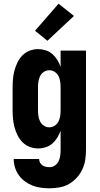

<svg xmlns="http://www.w3.org/2000/svg" viewBox="-20 -793 540 1036"><path d="M248 223Q225 223 201.5 220Q178 217 156 208.5Q134 200 115 186Q96 172 82 153Q68 134 61 111Q54 88 54 65H191Q191 75 196 84.5Q201 94 209.5 99.5Q218 105 228 107Q238 109 248 109Q264 109 277 99.5Q290 90 296.5 76Q303 62 305 46.5Q307 31 307 15V-88Q300 -68 289 -50Q278 -32 262.5 -18.5Q247 -5 226.5 1.5Q206 8 186 8Q162 8 140 -0.5Q118 -9 101.5 -25.5Q85 -42 74.5 -63.5Q64 -85 58 -107.5Q52 -130 50 -153.5Q48 -177 48 -200V-320Q48 -343 50 -366.5Q52 -390 58 -412.5Q64 -435 74.5 -456.5Q85 -478 101.5 -494.5Q118 -511 140 -519.5Q162 -528 186 -528Q206 -528 226.5 -521.5Q247 -515 262.5 -501.5Q278 -488 289 -470Q300 -452 307 -432V-520H444V15Q444 42 440 69Q436 96 424.5 120.5Q413 145 394.5 165.5Q376 186 352.5 199.5Q329 213 302 218Q275 223 248 223ZM246 -106Q262 -106 275.5 -115Q289 -124 296 -138.5Q303 -153 305 -168.5Q307 -184 307 -200V-320Q307 -336 305 -351.5Q303 -367 296 -381.5Q289 -396 275.5 -405Q262 -414 246 -414Q230 -414 216.5 -405Q203 -396 196 -381.5Q189 -367 187 -351.5Q185 -336 185 -320V-200Q185 -184 187 -168.5Q189 -153 196 -138.5Q203 -124 216.5 -115Q230 -106 246 -106ZM236 -573 169 -627 296 -773 379 -707Z"/></svg>

Font: Iosevka Heavy
Style: Regular
Weight: 900
Monospace: yes
Designer: Belleve Invis
Foundry: Belleve Invis
Version: Version 32.5.0; ttfautohint (v1.8.4)